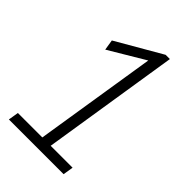

<svg xmlns="http://www.w3.org/2000/svg" viewBox="-213 -781 861 861"><g transform="rotate(45 217.5 -351.0)"><path d="M16 0 24 -49H179L271 -629L100 -527L92 -577L308 -702H335L232 -49H371L363 0Z"/></g></svg>

Font: Georama SemiCondensed Light
Style: Italic
Weight: 300
Width: 4
Italic angle: -9°
Designer: Jean-Baptiste Levee
Foundry: Production Type
Version: Version 1.000